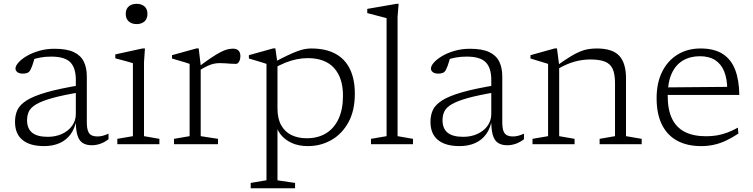

<svg xmlns="http://www.w3.org/2000/svg" viewBox="-20 -754 3937 1004"><path d="M407.5 -310 401 -272Q310 -257 254.5 -241.5Q199 -226 170 -209Q141 -192 131.2 -171.5Q121.5 -151 121.5 -125.5Q121.5 -82 148 -60.2Q174.5 -38.5 230 -38.5Q271.5 -38.5 304.8 -54Q338 -69.5 357.2 -96.5Q376.5 -123.5 376.5 -158V-337Q376.5 -399 347.5 -428.5Q318.5 -458 248 -458Q217 -458 190.8 -453.2Q164.5 -448.5 138 -438.5L163.5 -461Q159.5 -446 155.8 -432.8Q152 -419.5 148 -408.8Q144 -398 139.5 -389.5Q133.5 -377 123 -373Q112.5 -369 100.5 -369Q80.5 -369 70.8 -376.8Q61 -384.5 61 -395.5Q61 -409.5 76.5 -427Q92 -444.5 119.8 -461Q147.5 -477.5 184.8 -488.2Q222 -499 265 -499Q328.5 -499 365.2 -481.8Q402 -464.5 418 -432.2Q434 -400 434 -354.5V-116Q434 -86.5 439.8 -70Q445.5 -53.5 458 -47Q470.5 -40.5 490.5 -40.5Q504 -40.5 517.2 -44Q530.5 -47.5 547.5 -55V-26Q526 -9.5 504 -2Q482 5.5 459.5 5.5Q430.5 5.5 411.5 -7Q392.5 -19.5 384 -49.5Q375.5 -79.5 376.5 -132L381 -133.5Q373 -85 350.2 -53.2Q327.5 -21.5 292 -5.8Q256.5 10 210.5 10Q137 10 97.8 -22Q58.5 -54 58.5 -117Q58.5 -151.5 71 -178.8Q83.5 -206 119.5 -229Q155.5 -252 224.8 -271.8Q294 -291.5 407.5 -310Z M694.5 -628Q669 -628 653.2 -642Q637.5 -656 637.5 -681.5Q637.5 -707 653.2 -720.5Q669 -734 694.5 -734Q720 -734 735.5 -720.5Q751 -707 751 -681.5Q751 -656 735.5 -642Q720 -628 694.5 -628ZM738 -500.5 733 -429V-42L813.5 -28V0H593.5V-28L675 -42V-423.5Q669.5 -425.5 653.5 -430Q637.5 -434.5 618 -439.8Q598.5 -445 583 -449V-469.5L724.5 -500.5Z M1199 -499.5Q1217.5 -499.5 1227.2 -489.5Q1237 -479.5 1237 -461.5Q1237 -443.5 1230.2 -431.8Q1223.5 -420 1213.5 -420Q1199 -420 1185 -421Q1171 -422 1157.2 -423Q1143.5 -424 1129 -424Q1115 -424 1099.5 -421Q1084 -418 1064.5 -409Q1045 -400 1017.5 -382.5L1005 -394.5Q1050.5 -429 1081.2 -449.8Q1112 -470.5 1133 -481.2Q1154 -492 1169.2 -495.8Q1184.5 -499.5 1199 -499.5ZM1029.5 -412.5V-42L1120 -28V0H890V-28L971.5 -42V-420Q965 -422.5 950.5 -427Q936 -431.5 917 -437Q898 -442.5 879.5 -448V-465.5L1008 -501H1019Z M1773.5 -253.5Q1773.5 -347 1726.8 -398.5Q1680 -450 1589.5 -450Q1561 -450 1531.8 -444.2Q1502.5 -438.5 1471.5 -426Q1440.5 -413.5 1405.5 -393V-424.5Q1450.5 -448.5 1482 -463.5Q1513.5 -478.5 1535.5 -486.5Q1557.5 -494.5 1574.5 -497.5Q1591.5 -500.5 1607.5 -500.5Q1683 -500.5 1733.8 -473Q1784.5 -445.5 1810 -392.5Q1835.5 -339.5 1835.5 -263.5Q1835.5 -175.5 1802 -114.5Q1768.5 -53.5 1712.8 -21.8Q1657 10 1590 10Q1541 10 1504.8 -6.8Q1468.5 -23.5 1446.5 -52.2Q1424.5 -81 1418.5 -117H1431V189L1523 202.5V230.5H1291V202.5L1373.5 188.5V-420Q1367 -422.5 1352.2 -427Q1337.5 -431.5 1318.8 -437Q1300 -442.5 1281.5 -448V-465.5L1409 -501H1420L1431 -422.5V-187Q1431 -134.5 1450 -99.8Q1469 -65 1503.5 -48Q1538 -31 1584 -31Q1642.5 -31 1685 -57Q1727.5 -83 1750.5 -132.8Q1773.5 -182.5 1773.5 -253.5Z M2059 -42 2139.5 -28V0H1920V-28L2001.5 -42V-659Q1995 -661 1978.5 -665.2Q1962 -669.5 1941 -675Q1920 -680.5 1900.5 -685.5V-707.5L2053.5 -734H2064.5L2059 -667Z M2580 -310 2573.5 -272Q2482.5 -257 2427 -241.5Q2371.5 -226 2342.5 -209Q2313.5 -192 2303.8 -171.5Q2294 -151 2294 -125.5Q2294 -82 2320.5 -60.2Q2347 -38.5 2402.5 -38.5Q2444 -38.5 2477.2 -54Q2510.5 -69.5 2529.8 -96.5Q2549 -123.5 2549 -158V-337Q2549 -399 2520 -428.5Q2491 -458 2420.5 -458Q2389.5 -458 2363.2 -453.2Q2337 -448.5 2310.5 -438.5L2336 -461Q2332 -446 2328.2 -432.8Q2324.5 -419.5 2320.5 -408.8Q2316.5 -398 2312 -389.5Q2306 -377 2295.5 -373Q2285 -369 2273 -369Q2253 -369 2243.2 -376.8Q2233.5 -384.5 2233.5 -395.5Q2233.5 -409.5 2249 -427Q2264.5 -444.5 2292.2 -461Q2320 -477.5 2357.2 -488.2Q2394.5 -499 2437.5 -499Q2501 -499 2537.8 -481.8Q2574.5 -464.5 2590.5 -432.2Q2606.5 -400 2606.5 -354.5V-116Q2606.5 -86.5 2612.2 -70Q2618 -53.5 2630.5 -47Q2643 -40.5 2663 -40.5Q2676.5 -40.5 2689.8 -44Q2703 -47.5 2720 -55V-26Q2698.5 -9.5 2676.5 -2Q2654.5 5.5 2632 5.5Q2603 5.5 2584 -7Q2565 -19.5 2556.5 -49.5Q2548 -79.5 2549 -132L2553.5 -133.5Q2545.5 -85 2522.8 -53.2Q2500 -21.5 2464.5 -5.8Q2429 10 2383 10Q2309.5 10 2270.2 -22Q2231 -54 2231 -117Q2231 -151.5 2243.5 -178.8Q2256 -206 2292 -229Q2328 -252 2397.2 -271.8Q2466.5 -291.5 2580 -310Z M2904 -412.5V-42L2984.5 -28V0H2764.5V-28L2846 -42V-420Q2838 -423 2813 -430.2Q2788 -437.5 2754 -448V-465.5L2881.5 -501H2892.5ZM3115.5 -28 3196 -42V-320Q3196 -366 3184 -393Q3172 -420 3143.8 -431.5Q3115.5 -443 3066.5 -443Q3026.5 -443 2985.8 -432Q2945 -421 2899.5 -395L2893 -411.5Q2932.5 -439.5 2960.8 -457Q2989 -474.5 3011.8 -484Q3034.5 -493.5 3055.8 -497Q3077 -500.5 3101 -500.5Q3183 -500.5 3218.2 -462.2Q3253.5 -424 3253.5 -344.5V-42L3335.5 -28V0H3115.5Z M3643.5 -500.5Q3714.5 -500.5 3758.8 -472.2Q3803 -444 3824 -390Q3845 -336 3846 -257.5H3465L3462 -297L3808 -300L3783 -286.5Q3782.5 -342 3766.8 -380.8Q3751 -419.5 3719.5 -439.8Q3688 -460 3640 -460Q3589.5 -460 3551.5 -437.8Q3513.5 -415.5 3492.5 -369.8Q3471.5 -324 3471.5 -253.5Q3471.5 -180.5 3494 -133.8Q3516.5 -87 3561.2 -64.2Q3606 -41.5 3672.5 -41.5Q3703 -41.5 3730.2 -46.2Q3757.5 -51 3784 -61Q3810.5 -71 3838.5 -86.5L3841 -55.5Q3806.5 -32.5 3775 -18Q3743.5 -3.5 3712.2 3.2Q3681 10 3646.5 10Q3573.5 10 3521.2 -18.2Q3469 -46.5 3441.2 -102.5Q3413.5 -158.5 3413.5 -241Q3413.5 -319.5 3442 -377.8Q3470.5 -436 3522.5 -468.2Q3574.5 -500.5 3643.5 -500.5Z"/></svg>

Font: Newsreader 9pt Light
Style: Regular
Weight: 300
Designer: Hugues Gentile
Foundry: Production Type
Version: Version 1.003